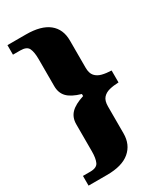

<svg xmlns="http://www.w3.org/2000/svg" viewBox="-218 -841 888 1045"><g transform="rotate(-30 226.0 -318.5)"><path d="M15 123V62H61Q102 62 113 38Q124 14 124 -30V-200Q124 -242 150 -269Q176 -296 233 -314V-327Q174 -344 149 -370.5Q124 -397 124 -439V-609Q124 -653 113 -676.5Q102 -700 61 -700H15V-760H131Q226 -760 274 -721.5Q322 -683 322 -612V-441Q322 -406 337.5 -388.5Q353 -371 379 -364.5Q405 -358 437 -357V-282Q405 -281 379 -274.5Q353 -268 337.5 -250.5Q322 -233 322 -197V-28Q322 42 274 82.5Q226 123 131 123Z"/></g></svg>

Font: Noto Serif Kannada Black
Style: Regular
Weight: 900
Version: Version 2.003